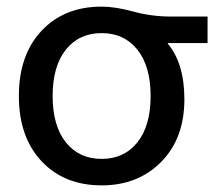

<svg xmlns="http://www.w3.org/2000/svg" viewBox="-20 -550 669 580"><path d="M487 -420V-418Q537 -358 537 -250Q537 -132 467 -61Q397 10 287 10Q174 10 105.5 -63Q37 -136 37 -260Q37 -384 105.5 -457Q174 -530 287 -530Q328 -530 383 -515Q438 -500 497 -500H607V-420ZM179 -120Q219 -70 287 -70Q355 -70 395 -120Q435 -170 435 -260Q435 -350 395 -400Q355 -450 287 -450Q219 -450 179 -400Q139 -350 139 -260Q139 -170 179 -120Z"/></svg>

Font: M PLUS 1p Medium
Style: Regular
Weight: 500
Version: Version 1.062